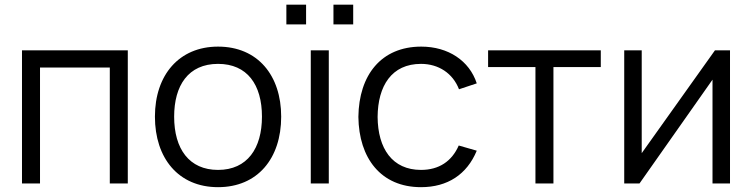

<svg xmlns="http://www.w3.org/2000/svg" viewBox="-20 -775 3176 811"><path d="M519.8 -562.5H72.9V0H149V-489.6H443.8V0H519.8Z M901 15.6C1067.7 15.6 1167.7 -105.2 1167.7 -282.3C1167.7 -456.3 1068.8 -578.1 901 -578.1C736.5 -578.1 634.4 -458.3 634.4 -282.3C634.4 -107.3 733.3 15.6 901 15.6ZM1086.5 -282.3C1086.5 -149 1025 -57.3 901 -57.3C779.2 -57.3 715.6 -145.8 715.6 -282.3C715.6 -413.5 775 -505.2 901 -505.2C1024 -505.2 1086.5 -417.7 1086.5 -282.3Z M1189.6 -755.2V-671.9H1272.9V-755.2ZM1388.5 -755.2V-671.9H1471.9V-755.2ZM1292.7 -562.5H1368.8V0H1292.7Z M1993.8 -422.9C1962.5 -518.8 1872.9 -578.1 1759.4 -578.1C1590.6 -578.1 1495.8 -458.3 1493.8 -281.2C1495.8 -107.3 1588.5 15.6 1758.3 15.6C1869.8 15.6 1952.1 -37.5 1993.8 -138.5L1917.7 -160.4C1888.5 -93.8 1834.4 -57.3 1758.3 -57.3C1637.5 -57.3 1576 -146.9 1575 -281.2C1576 -412.5 1634.4 -505.2 1758.3 -505.2C1832.3 -505.2 1892.7 -465.6 1918.8 -397.9Z M2517.7 -562.5H2041.7V-491.7H2241.7V0H2317.7V-491.7H2517.7Z M3063.5 -562.5H3000L2690.6 -128.1V-562.5H2616.7V0H2681.2L2989.6 -438.5V0H3063.5Z"/></svg>

Font: Manrope3
Style: Regular
Weight: 400
Width: 4
Designer: Mikhail Sharanda
Foundry: Mikhail Sharanda
Version: Version 3.000;PS 003.000;hotconv 1.0.88;makeotf.lib2.5.64775